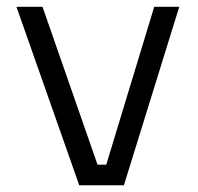

<svg xmlns="http://www.w3.org/2000/svg" viewBox="-20 -549 587 569"><path d="M347.2 0H214.8L28.8 -528.8H106L269 -61H294.9L437 -528.8H511.2Z"/></svg>

Font: Sora Light
Style: Regular
Weight: 300
Designer: Jonathan Barnbrook, Julián Moncada
Foundry: Barnbrook Fonts
Version: Version 2.000